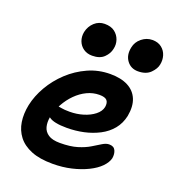

<svg xmlns="http://www.w3.org/2000/svg" viewBox="-137 -850 867 964"><g transform="rotate(20 296.5 -368.0)"><path d="M253 10Q184 10 138.5 -8.5Q93 -27 68 -59.5Q43 -92 36.5 -134.5Q30 -177 40 -226Q51 -278 80.5 -329Q110 -380 154.5 -421.5Q199 -463 254.5 -488Q310 -513 373 -513Q430 -513 467.5 -493.5Q505 -474 520.5 -436.5Q536 -399 526 -345Q517 -303 492 -272.5Q467 -242 429.5 -222.5Q392 -203 348.5 -193.5Q305 -184 258 -184Q189 -184 163.5 -203Q138 -222 142 -244Q144 -258 152 -264.5Q160 -271 175 -271Q186 -271 201 -268Q216 -265 244 -265Q282 -265 316.5 -275.5Q351 -286 375 -305Q399 -324 404 -348Q408 -372 397.5 -384Q387 -396 357 -396Q323 -396 291.5 -381Q260 -366 233.5 -339.5Q207 -313 188 -278.5Q169 -244 161 -205Q156 -177 162 -153.5Q168 -130 189.5 -115.5Q211 -101 252 -101Q307 -101 344.5 -112.5Q382 -124 408 -140Q434 -156 453 -167.5Q472 -179 488 -179Q513 -179 521.5 -161Q530 -143 526 -119Q520 -95 497.5 -72Q475 -49 437.5 -30.5Q400 -12 353 -1Q306 10 253 10ZM497 -573Q459 -573 437.5 -602Q416 -631 425 -674Q431 -705 456.5 -725.5Q482 -746 513 -746Q543 -746 562.5 -730.5Q582 -715 589 -691.5Q596 -668 591 -644Q587 -620 563.5 -596.5Q540 -573 497 -573ZM254 -568Q227 -568 207.5 -581.5Q188 -595 179.5 -617.5Q171 -640 176 -666Q183 -698 206 -719Q229 -740 260 -740Q294 -740 314 -724.5Q334 -709 342 -685.5Q350 -662 344 -637Q339 -611 317 -589.5Q295 -568 254 -568Z"/></g></svg>

Font: Shantell Sans Light SemiBold
Style: Italic
Weight: 600
Italic angle: -11°
Version: Version 1.011;[c5ecc13dd]